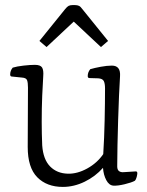

<svg xmlns="http://www.w3.org/2000/svg" viewBox="-20 -800 580 755"><path d="M227 -65Q164 -65 126.5 -103Q89 -141 89 -222L90 -455Q90 -475 86.5 -484.5Q83 -494 66 -495L27 -499Q20 -499 20 -507Q20 -522 30 -534Q46 -539 72.5 -542Q99 -545 117 -545Q139 -545 145.5 -534.5Q152 -524 150 -500Q148 -473 146 -423.5Q144 -374 144 -321Q144 -298 144.5 -274.5Q145 -251 146 -228Q150 -173 177 -145.5Q204 -118 247 -117Q284 -116 323 -137.5Q362 -159 386 -194Q390 -257 391.5 -327Q393 -397 393 -452Q393 -472 388 -481.5Q383 -491 366 -492L332 -493Q325 -493 325 -501Q325 -516 335 -528Q352 -533 376.5 -537.5Q401 -542 420 -542Q455 -542 452 -500Q450 -469 448 -423.5Q446 -378 444.5 -327Q443 -276 442 -229.5Q441 -183 441 -151Q440 -134 447 -128Q454 -122 466 -123L514 -126Q520 -126 520 -119Q520 -114 517.5 -104Q515 -94 510 -89Q497 -82 470 -75.5Q443 -69 426 -70Q409 -71 398 -91.5Q387 -112 385 -140Q355 -106 313 -85.5Q271 -65 227 -65ZM135 -639 236 -764Q244 -774 250 -777Q256 -780 265 -780H275Q284 -780 290.5 -777Q297 -774 304 -764L405 -639L377 -615L270 -715L163 -615Z"/></svg>

Font: Gowun Batang
Style: Regular
Weight: 400
Designer: Yanghee Ryu
Foundry: Yanghee Ryu
Version: Version 2.000